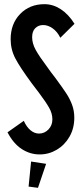

<svg xmlns="http://www.w3.org/2000/svg" viewBox="-20 -730 393 920"><path d="M16 -96 94 -151Q107 -122 126 -106Q145 -90 167 -90Q193 -90 212 -109.5Q231 -129 231 -158Q231 -186 215.5 -213.5Q200 -241 167 -285Q161 -292 151 -306L132 -331Q76 -407 53.5 -450Q31 -493 31 -542Q31 -616 76.5 -663Q122 -710 193 -710Q234 -710 271 -686Q308 -662 337 -616L269 -549Q255 -578 232.5 -594Q210 -610 187 -610Q164 -610 149 -595Q134 -580 134 -552Q134 -522 151 -491Q168 -460 207 -408L225 -383L245 -357Q281 -308 298 -282Q315 -256 325.5 -227.5Q336 -199 336 -166Q336 -115 313 -75Q290 -35 252 -12.5Q214 10 170 10Q124 10 84 -16Q44 -42 16 -96ZM117 164 129 44 201 55 162 170Z"/></svg>

Font: Piscolabis
Style: Regular
Weight: 400
Designer: Ariel Martín Pérez
Foundry: Tunera Type Foundry
Version: Version 1.000